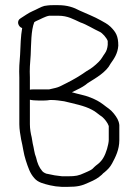

<svg xmlns="http://www.w3.org/2000/svg" viewBox="-20 -687 533 745"><path d="M66 -578C60.3 -546.4 59.6 -511.1 58 -475L55 -433C54.3 -417.7 54.3 -402 55 -386V-205C55 -184.5 59.1 -163.5 62 -146C68.9 -118.5 71.3 -91 80 -65C89.2 -37.3 95.7 -15.4 113 4C127.1 21.2 149.9 26 174 32L196 36C203.3 36.7 211 37.3 219 38H244C279.7 38 297.5 34.1 325 21C348.7 10.9 359.7 4.4 375 -9C378.3 -13 382 -16.3 386 -19C397.7 -29 406.8 -37.8 415 -53C428.3 -77.7 443 -106.6 443 -143V-202C441 -219.7 433.3 -231.6 422 -246C408.2 -263.6 397.1 -268 380 -282C364.3 -293.8 351.3 -300.4 331.5 -308.5C309.3 -317.5 282.9 -321.8 259 -329L279 -339C294.4 -346.1 309.5 -354.9 321 -365C351.2 -383.9 392.5 -406.9 409 -440C422.8 -459.3 437 -479.5 439 -510C439 -547.6 429.4 -562.6 409 -583C394.8 -596.2 384.8 -599.7 371 -608C346.1 -622.2 315.9 -633.8 289 -646C266.4 -658.3 241.1 -667 206 -667H186C178 -667 171.3 -666.7 166 -666L152 -664C140.6 -661.5 119.1 -648.8 107 -644C90.8 -637.2 74.1 -624.8 60 -616C42.7 -606.1 50.3 -583.2 66 -578ZM170 -340H106C102 -340 98.7 -339.7 96 -339V-387C95.3 -402.3 95.3 -416.7 96 -430L99 -473C101 -515.5 100.1 -568.7 113 -601C117 -603.7 120.7 -605.7 124 -607C137.2 -612.3 155 -623.3 171 -626H206C243.9 -626 265.4 -611.8 292 -600C315.8 -592.1 344.5 -573.6 366 -564C377.3 -559.5 394.1 -539.7 398 -528V-513C396.7 -499.8 393.6 -489.2 387 -480C376.7 -465.9 375 -459 363 -447C348.1 -432.1 334.6 -421.4 316 -411C290.5 -393.1 267.1 -379 237 -364L213 -352C208.1 -349.6 201.7 -347.4 196 -346ZM129 -297H151C159 -297 166.7 -297.7 174 -299H179C196.6 -299 212.9 -296.3 229 -294C265.2 -284.9 308 -277.1 337 -261C349.8 -255.3 364.4 -240.9 376 -234C385.9 -225.7 397.7 -211 402 -198V-144C402 -140 401.3 -134.7 400 -128C395.2 -103.8 385 -75 370 -60C363.4 -51.8 353.9 -46.9 346 -39C337 -27.8 326.1 -24 308 -16C285.3 -5.3 273.4 -3 244 -3H221C200.6 -4.9 182.9 -7.8 166 -12C159.2 -12 147.6 -18.3 144 -23C131.5 -38 125 -53.7 120 -76C112.9 -92.5 111.9 -112 107 -130C107 -131.3 105.7 -139.3 103 -154C99.2 -169 96 -186.8 96 -205V-300C104.4 -297.9 118.2 -297 129 -297Z"/></svg>

Font: HoneyBee
Style: SeLit
Weight: 300
Foundry: Cannot Into Space Fonts
Version: Version 0.89